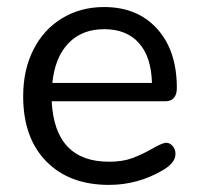

<svg xmlns="http://www.w3.org/2000/svg" viewBox="-20 -519 567 546"><path d="M128.9 -283.2H412.1Q410.2 -357.4 375 -396.7Q339.8 -436 276.4 -436Q212.9 -436 174.6 -396Q136.2 -356 128.9 -283.2ZM482.9 -269Q482.9 -231 449.2 -231H127Q135.7 -59.1 290 -59.1Q329.1 -59.1 356.9 -69.6Q384.8 -80.1 413.8 -96.7Q442.9 -113.3 452.9 -113Q462.9 -112.8 470.9 -104Q479 -95.2 479 -81.1Q479 -56.2 443.4 -35.2Q372.1 6.8 290 6.8Q177.2 6.8 111.6 -60.1Q45.9 -127 45.9 -245.1Q45.9 -320.3 75 -377.7Q104 -435.1 156.5 -467Q209 -499 275.9 -499Q371.1 -499 427 -437Q482.9 -375 482.9 -269Z"/></svg>

Font: Nunito-Regular
Style: Regular
Weight: 400
Designer: Vernon Adams
Foundry: newtypography
Version: Version 3.000